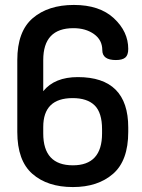

<svg xmlns="http://www.w3.org/2000/svg" viewBox="-20 -751 576 777"><path d="M295 -439Q499 -439 499 -235V-217Q499 -101 437.5 -47.5Q376 6 275 6Q172 6 111 -47.5Q50 -101 50 -217V-508Q50 -624 112.5 -677.5Q175 -731 279 -731Q383 -731 441 -677Q499 -623 499 -553Q499 -528 487 -518Q475 -508 449 -508Q394 -508 394 -548Q394 -589 360.5 -613Q327 -637 277 -637Q155 -637 155 -508V-382Q201 -439 295 -439ZM155 -237V-211Q155 -82 275 -82Q393 -82 393 -211V-228Q393 -295 363 -324.5Q333 -354 274 -354Q155 -354 155 -237Z"/></svg>

Font: AkaAcidDosis
Style: SemiBold
Weight: 600
Designer: Edgar Tolentino, Pablo Impallari, Igino Marini, Cyberella
Foundry: Edgar Tolentino, Pablo Impallari, Igino Marini, Cyberella
Version: Version 1.007